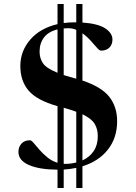

<svg xmlns="http://www.w3.org/2000/svg" viewBox="-20 -839 682 963"><path d="M268.5 104V12Q177 11.5 124.8 -11.5Q72.5 -34.5 72.5 -77Q72.5 -102 87.8 -118.8Q103 -135.5 130 -135.5Q137.5 -135.5 149.2 -121.5Q161 -107.5 178 -87.8Q195 -68 217.5 -49.8Q240 -31.5 268.5 -22.5V-306.5Q165 -336 123.5 -384.5Q82 -433 82 -508Q82 -582.5 131.5 -640Q181 -697.5 268.5 -718V-819H299.5V-723.5Q325.5 -727 353 -727Q358 -727 362.5 -727V-819H393.5V-726Q471.5 -720.5 507.8 -696.8Q544 -673 544 -640.5Q544 -616 528.8 -600.5Q513.5 -585 486.5 -585Q479 -585 466 -599.8Q453 -614.5 434.8 -635Q416.5 -655.5 393.5 -672V-435Q489.5 -403 528.5 -353Q567.5 -303 567.5 -231Q567.5 -147.5 521.2 -88.8Q475 -30 393.5 -5V104H362.5V3Q332.5 9.5 299.5 11.5V104ZM352 -447Q357.5 -445.5 362.5 -444.5V-689.5Q342.5 -697.5 323 -697.5Q310.5 -697.5 299.5 -696.5V-462.5Q322.5 -455 352 -447ZM178.5 -580Q178.5 -547 195.5 -521.8Q212.5 -496.5 268.5 -474V-691.5Q223 -680.5 200.8 -651.2Q178.5 -622 178.5 -580ZM305 -17Q336 -17 362.5 -24V-278.5Q335.5 -288.5 299.5 -298.5V-17.5Q302 -17 305 -17ZM470.5 -156Q470.5 -192 454.5 -218.2Q438.5 -244.5 393.5 -266V-34.5Q429 -50.5 449.8 -81.2Q470.5 -112 470.5 -156Z"/></svg>

Font: Newsreader 72pt SemiBold
Style: Regular
Weight: 600
Designer: Hugues Gentile
Foundry: Production Type
Version: Version 1.003; ttfautohint (v1.8.3)